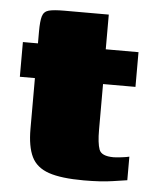

<svg xmlns="http://www.w3.org/2000/svg" viewBox="-43 -542 471 584"><g transform="rotate(5 192.5 -250.5)"><path d="M234 4Q165 4 127 -9Q89 -22 74 -53Q59 -84 59 -138V-293H13V-399H59V-435Q59 -467 63.5 -482Q68 -497 83 -501Q98 -505 130 -505H266Q266 -499 266 -493.5Q266 -488 266 -482V-399H366V-293H267V-153Q267 -113 274 -93.5Q281 -74 318 -74Q326 -74 342.5 -76Q359 -78 366 -80V-8Q358 -7 322.5 -1.5Q287 4 234 4Z"/></g></svg>

Font: Genos Black
Style: Regular
Weight: 900
Designer: Robert E. Leuschke
Foundry: Robert E. Leuschke
Version: Version 1.010